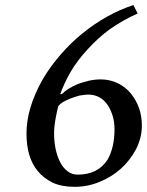

<svg xmlns="http://www.w3.org/2000/svg" viewBox="-20 -721 577 754"><path d="M222.7 -351.6Q244.6 -373.5 287.1 -391.6Q300.8 -396.5 330.1 -404.3Q353 -409.2 376 -409.2Q411.1 -409.2 442.1 -394.3Q473.1 -379.4 494.1 -353.5Q513.7 -329.6 526.4 -295.9Q537.1 -263.2 537.1 -228.5Q537.1 -180.2 514.6 -135.7Q466.3 -45.4 371.1 -6.8Q324.2 12.7 273.4 12.7Q221.7 12.7 186.5 -3.9Q149.4 -22.5 127.9 -49.8Q84 -102.1 84 -197.3Q84 -296.4 147.5 -409.2Q176.3 -458.5 217.8 -506.3Q259.3 -554.2 303.7 -589.8Q398.4 -666.5 503.9 -701.2L520.5 -668Q463.9 -643.1 410.2 -605.5Q365.2 -572.3 324 -527.3Q282.7 -482.4 257.8 -439.5Q231.4 -394 216.8 -351.6ZM285.2 -35.2Q364.3 -35.2 402.3 -93.8Q429.7 -141.6 429.7 -213.9Q429.7 -265.1 404.3 -306.6Q375.5 -349.6 326.2 -349.6Q316.9 -349.6 292 -345.7Q252.9 -335 227.5 -320.3Q214.4 -311.5 209 -304.7Q204.6 -289.1 198.5 -256.3Q192.4 -223.6 192.4 -198.2Q192.4 -131.8 215.8 -85Q226.6 -63 245.1 -48.8Q261.7 -35.2 285.2 -35.2Z"/></svg>

Font: Neuton
Style: Italic
Weight: 400
Italic angle: -9°
Designer: Brian M Zick
Version: Version 1.32